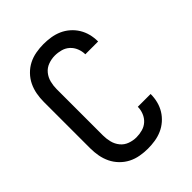

<svg xmlns="http://www.w3.org/2000/svg" viewBox="-214 -855 975 975"><g transform="rotate(-45 274.0 -367.5)"><path d="M271 8Q244 8 216 3Q188 -2 163.5 -14.5Q139 -27 119 -47.5Q99 -68 87 -93Q75 -118 70 -145.5Q65 -173 65 -201V-534Q65 -562 70 -589.5Q75 -617 87 -642Q99 -667 119 -687.5Q139 -708 163.5 -720.5Q188 -733 216 -738Q244 -743 271 -743Q297 -743 323 -739Q349 -735 373 -724.5Q397 -714 417 -696.5Q437 -679 450.5 -657Q464 -635 470.5 -609.5Q477 -584 477 -557V-556H385V-557Q385 -578 376.5 -599Q368 -620 352 -634.5Q336 -649 314.5 -655Q293 -661 271 -661Q247 -661 223.5 -652.5Q200 -644 184.5 -625Q169 -606 163 -582Q157 -558 157 -534V-201Q157 -177 163 -153Q169 -129 184.5 -110Q200 -91 223.5 -82.5Q247 -74 271 -74Q293 -74 314.5 -80Q336 -86 352 -100.5Q368 -115 376.5 -136Q385 -157 385 -178V-179H477V-178Q477 -151 470.5 -125.5Q464 -100 450.5 -78Q437 -56 417 -38.5Q397 -21 373 -10.5Q349 0 323 4Q297 8 271 8Z"/></g></svg>

Font: Iosevka Semi-Condensed Medium
Style: Regular
Weight: 500
Monospace: yes
Designer: Belleve Invis
Foundry: Belleve Invis
Version: Version 27.3.5